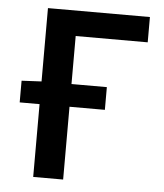

<svg xmlns="http://www.w3.org/2000/svg" viewBox="-49 -698 632 741"><g transform="rotate(5 267.0 -327.0)"><path d="M30 -282V-366L109 -370H360V-282ZM107 0V-654H502V-556H223V0Z"/></g></svg>

Font: Source Sans 3 SemiBold
Style: Regular
Weight: 600
Designer: Paul D. Hunt
Foundry: Adobe
Version: Version 3.046;hotconv 1.0.118;makeotfexe 2.5.65603